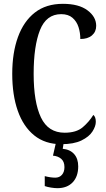

<svg xmlns="http://www.w3.org/2000/svg" viewBox="-20 -744 553 1004"><path d="M300 10Q216 10 159 -36Q102 -82 73 -164.5Q44 -247 44 -358Q44 -468 74 -550.5Q104 -633 162.5 -678.5Q221 -724 309 -724Q392 -724 437.5 -690Q483 -656 483 -609Q483 -578 461 -559Q439 -540 400 -540Q400 -573 390.5 -602.5Q381 -632 359 -651Q337 -670 300 -670Q222 -670 189 -586.5Q156 -503 156 -358Q156 -210 194 -130Q232 -50 318 -50Q379 -50 412.5 -78.5Q446 -107 468 -143Q481 -133 481 -107Q481 -84 463.5 -56.5Q446 -29 406 -9.5Q366 10 300 10ZM280 240Q266 240 247 237Q228 234 214 229V177Q245 185 269 185Q291 185 304 170Q317 155 317 130Q317 101 300 86.5Q283 72 257 70L275 -9H315L308 34Q347 38 368 62Q389 86 389 126Q389 179 360 209.5Q331 240 280 240Z"/></svg>

Font: Noto Serif Hebrew ExtraCondensed Medium
Style: Regular
Weight: 500
Width: 2
Designer: Monotype Design Team
Foundry: Monotype Imaging Inc.
Version: Version 2.004; ttfautohint (v1.8.4.7-5d5b)